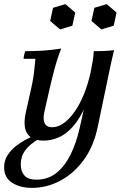

<svg xmlns="http://www.w3.org/2000/svg" viewBox="-56 -689 602 934"><path d="M385 -338H411Q389 -238 360 -173.5Q331 -109 297.5 -72Q264 -35 228 -20Q192 -5 156 -5Q101 -5 77.5 -38Q54 -71 70 -144L96 -260Q103 -290 107.5 -321.5Q112 -353 116 -403H59Q59 -411 61.5 -422Q64 -433 67 -440Q106 -440 150 -442.5Q194 -445 242 -453Q231 -427 220 -391Q209 -355 200.5 -320Q192 -285 186 -260L160 -146Q152 -111 161 -90.5Q170 -70 198 -70Q226 -70 253.5 -89.5Q281 -109 306.5 -145Q332 -181 352 -230Q372 -279 385 -338ZM400 -440Q426 -440 449.5 -441Q473 -442 499 -445Q492 -416 486 -390Q480 -364 475 -338L419 -70Q399 25 350 91Q301 157 235.5 191Q170 225 100 225Q42 225 3 200Q-36 175 -36 125Q-36 92 -19.5 66.5Q-3 41 21 22Q45 3 70 -10Q95 -23 111 -30L131 -12Q88 13 66.5 42.5Q45 72 45 111Q45 145 63 165Q81 185 122 185Q177 185 218 152.5Q259 120 287 63.5Q315 7 331 -64L355 -171L353 -187L385 -338Q390 -364 394.5 -389.5Q399 -415 400 -440ZM262 -669 310 -628 296 -564 236 -546 188 -587 202 -651ZM463 -669 511 -628 497 -564 437 -546 389 -587 403 -651Z"/></svg>

Font: Poltawski Nowy
Style: Italic
Weight: 400
Italic angle: -12°
Designer: Adam Pótawski, Mateusz Machalski, Borys Kosmynka, Ania Wieluska
Foundry: Capitalics.wtf
Version: Version 1.001;gftools[0.9.25]